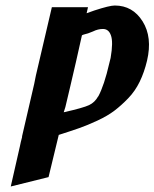

<svg xmlns="http://www.w3.org/2000/svg" viewBox="-20 -498 560 696"><path d="M60 -4 104 -194 110 -224 168 -472H299L294 -450L322 -460Q377 -478 396 -478Q461 -478 497 -420.5Q533 -363 513 -278Q503 -236 486.5 -202Q470 -168 445 -142Q420 -116 395 -97Q370 -78 333.5 -61Q297 -44 267 -33.5Q237 -23 193 -9L156 144L19 178L52 33Q53 28 55.5 16.5Q58 5 60 -1ZM217 -110 211 -91Q282 -107 303 -117Q324 -127 336 -149V-148Q358 -189 376 -268Q377 -274 381 -288Q391 -346 382 -370Q374 -393 353 -393Q335 -393 317 -384L299 -377Q296 -376 288 -374Q280 -372 277 -370Q273 -354 266 -321Q259 -288 255 -272L235 -186Z"/></svg>

Font: Coval
Style: ExtraBold Italic
Weight: 800
Foundry: Context Ltd
Version: Version 001.000